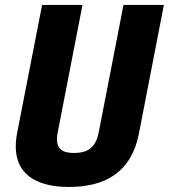

<svg xmlns="http://www.w3.org/2000/svg" viewBox="-20 -750 688 782"><path d="M282 -127C236.5 -127 201.5 -140.5 215 -210.5L316 -730H151.5L50 -209.5C19.5 -52.5 113.5 11.5 260.5 11.5C407.5 11.5 514.5 -47.5 545.5 -204.5L647.5 -730H483L382 -210.5C368.5 -140.5 327.5 -127 282 -127Z"/></svg>

Font: Monaspace Neon ExtraBold
Style: Italic
Weight: 800
Italic angle: -11°
Designer: Riley Cran & the Lettermatic Team
Foundry: Lettermatic
Version: Version 1.200 (Monaspace Neon)